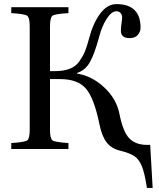

<svg xmlns="http://www.w3.org/2000/svg" viewBox="-20 -727 778 937"><path d="M35 0V-29Q101 -33 113 -42Q125 -51 125 -93V-599Q125 -641 113 -650Q101 -659 35 -663V-692H314V-663Q248 -659 236 -650Q224 -641 224 -599V-380H250Q291 -380 320.5 -391.5Q350 -403 367.5 -428Q385 -453 394.5 -476Q404 -499 414 -537Q434 -614 469 -660.5Q504 -707 548 -707Q666 -707 666 -591Q666 -573 653 -557Q640 -541 612 -541Q570 -541 570 -577Q570 -593 573 -613Q576 -633 576 -642Q576 -655 568.5 -663.5Q561 -672 547 -672Q525 -672 501.5 -636.5Q478 -601 464 -548Q441 -462 418 -422.5Q395 -383 356 -371V-368Q427 -357 487.5 -301.5Q548 -246 563 -171Q580 -84 611 -52Q642 -20 697 -20H713L725 190H697Q686 118 672.5 84.5Q659 51 636.5 35.5Q614 20 565 8Q524 -2 500.5 -32Q477 -62 465 -122Q439 -249 399 -295Q359 -341 273 -341H224V-93Q224 -51 236 -42Q248 -33 314 -29V0Z"/></svg>

Font: Linguistics Pro
Style: Regular
Weight: 400
Designer: Stefan Peev, Context Ltd
Foundry: Stefan Peev, Context Ltd
Version: Version 001.000